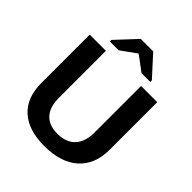

<svg xmlns="http://www.w3.org/2000/svg" viewBox="-243 -1047 1208 1208"><g transform="rotate(45 361.0 -443.0)"><path d="M353 10Q211 10 135.5 -59.5Q60 -129 60 -258V-688H204V-269Q204 -188 243 -145.5Q282 -103 357 -103Q434 -103 475.5 -147Q517 -191 517 -274V-688H661V-265Q661 -134 580.5 -62Q500 10 353 10ZM417 -896 540 -761V-747H462L363 -821H361L258 -747H180V-761L306 -896Z"/></g></svg>

Font: Libra Sans
Style: Bold
Weight: 700
Foundry: Context Ltd
Version: Version 1.000